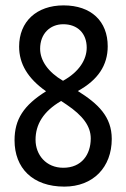

<svg xmlns="http://www.w3.org/2000/svg" viewBox="-20 -681 469 713"><path d="M216 -661C116 -661 51 -601 51 -508C51 -444 83 -390 151 -342C68 -290 34 -238 34 -160C34 -57 101 12 219 12C326 12 395 -60 395 -165C395 -248 344 -296 269 -343C344 -384 380 -439 380 -509C380 -602 319 -661 216 -661ZM215 -591C268 -591 302 -557 302 -504C302 -460 274 -414 214 -381C159 -413 129 -456 129 -500C129 -556 166 -591 215 -591ZM112 -162C112 -218 140 -267 207 -306L228 -292C287 -252 317 -213 317 -167C317 -107 283 -58 215 -58C151 -58 112 -106 112 -162Z"/></svg>

Font: Noto Sans Telugu ExtraCondensed
Style: Regular
Weight: 400
Width: 2
Designer: Jelle Bosma - Monotype Design Team
Foundry: Monotype Imaging Inc.
Version: Version 2.005